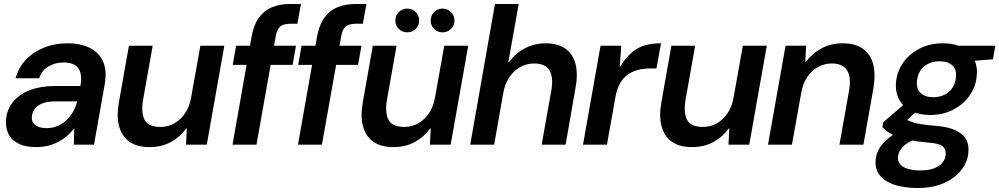

<svg xmlns="http://www.w3.org/2000/svg" viewBox="-20 -725 5007 962"><path d="M162 12Q104 12 68.5 -7.5Q33 -27 19.5 -60.5Q6 -94 11 -134Q18 -183 48.5 -218.5Q79 -254 131.5 -274Q184 -294 256 -294H383Q390 -334 383 -360.5Q376 -387 354.5 -399.5Q333 -412 299 -412Q257 -412 223.5 -392.5Q190 -373 176 -333H58Q73 -387 110 -426Q147 -465 200.5 -486.5Q254 -508 316 -508Q387 -508 433 -483.5Q479 -459 497.5 -414Q516 -369 505 -305L451 0H350L352 -79H349Q332 -57 311 -40Q290 -23 266.5 -11.5Q243 0 216.5 6Q190 12 162 12ZM213 -83Q243 -83 268 -93.5Q293 -104 313 -123Q333 -142 346.5 -166Q360 -190 366 -216V-217H255Q219 -217 194 -207.5Q169 -198 156 -182Q143 -166 140 -145Q136 -115 156 -99Q176 -83 213 -83Z M729 12Q667 12 629 -14.5Q591 -41 577 -91.5Q563 -142 576 -214L626 -496H745L697 -226Q686 -160 704.5 -124.5Q723 -89 785 -89Q822 -89 853.5 -107Q885 -125 907.5 -158Q930 -191 938 -239L984 -496H1104L1016 0H912L916 -81H913Q882 -38 835.5 -13Q789 12 729 12Z M1145 0 1241 -544Q1252 -602 1278 -637.5Q1304 -673 1343.5 -689Q1383 -705 1434 -705H1488L1470 -606H1435Q1401 -606 1384.5 -592.5Q1368 -579 1362 -546L1265 0ZM1146 -400 1163 -496H1463L1446 -400Z M1473 0 1569 -544Q1580 -602 1606 -637.5Q1632 -673 1671.5 -689Q1711 -705 1762 -705H1816L1798 -606H1763Q1729 -606 1712.5 -592.5Q1696 -579 1690 -546L1593 0ZM1474 -400 1491 -496H1791L1774 -400Z M1951 12Q1889 12 1851 -14.5Q1813 -41 1799 -91.5Q1785 -142 1798 -214L1848 -496H1967L1919 -226Q1908 -160 1926.5 -124.5Q1945 -89 2007 -89Q2044 -89 2075.5 -107Q2107 -125 2129.5 -158Q2152 -191 2160 -239L2206 -496H2326L2238 0H2134L2138 -81H2135Q2104 -38 2057.5 -13Q2011 12 1951 12ZM2020 -563Q1995 -563 1978 -580Q1961 -597 1961 -622Q1961 -647 1978 -664.5Q1995 -682 2020 -682Q2046 -682 2063 -664.5Q2080 -647 2080 -622Q2080 -597 2063 -580Q2046 -563 2020 -563ZM2197 -563Q2172 -563 2155 -580Q2138 -597 2138 -622Q2138 -647 2155 -664.5Q2172 -682 2197 -682Q2222 -682 2239.5 -664.5Q2257 -647 2257 -622Q2257 -597 2239.5 -580Q2222 -563 2197 -563Z M2336 0 2460 -705H2579L2527 -414H2530Q2565 -460 2612 -484Q2659 -508 2714 -508Q2773 -508 2811 -482.5Q2849 -457 2863 -406.5Q2877 -356 2863 -282L2814 0H2694L2742 -270Q2754 -336 2733.5 -371.5Q2713 -407 2656 -407Q2619 -407 2586.5 -389Q2554 -371 2531.5 -337.5Q2509 -304 2501 -256L2456 0Z M2901 0 2989 -496H3093L3085 -392H3088Q3118 -440 3148.5 -464.5Q3179 -489 3213.5 -498.5Q3248 -508 3292 -508L3269 -382H3237Q3202 -382 3172.5 -373.5Q3143 -365 3121 -348Q3099 -331 3084.5 -303Q3070 -275 3063 -236L3021 0Z M3447 12Q3385 12 3347 -14.5Q3309 -41 3295 -91.5Q3281 -142 3294 -214L3344 -496H3463L3415 -226Q3404 -160 3422.5 -124.5Q3441 -89 3503 -89Q3540 -89 3571.5 -107Q3603 -125 3625.5 -158Q3648 -191 3656 -239L3702 -496H3822L3734 0H3630L3634 -81H3631Q3600 -38 3553.5 -13Q3507 12 3447 12Z M3828 0 3916 -496H4019L4015 -415H4018Q4050 -458 4096.5 -483Q4143 -508 4203 -508Q4264 -508 4302.5 -481.5Q4341 -455 4354.5 -405Q4368 -355 4356 -282L4306 0H4186L4234 -270Q4246 -336 4225 -371.5Q4204 -407 4147 -407Q4110 -407 4078 -389Q4046 -371 4024 -338Q4002 -305 3994 -257L3948 0Z M4577 217Q4509 217 4459.5 200Q4410 183 4386 150.5Q4362 118 4368 71Q4372 37 4392.5 8Q4413 -21 4449 -45.5Q4485 -70 4537 -89L4578 -32Q4529 -15 4506 8Q4483 31 4479 59Q4477 81 4489.5 97Q4502 113 4528.5 121Q4555 129 4592 129Q4648 129 4681 108Q4714 87 4718 53Q4722 25 4704 9Q4686 -7 4628 -11Q4578 -15 4540.5 -22.5Q4503 -30 4476 -40Q4449 -50 4431 -62.5Q4413 -75 4401 -88L4405 -112L4527 -217L4596 -189L4474 -77L4511 -131Q4521 -126 4531.5 -121Q4542 -116 4558 -111Q4574 -106 4600 -102Q4626 -98 4664 -95Q4729 -90 4768 -72Q4807 -54 4822 -24.5Q4837 5 4831 47Q4826 90 4795 129Q4764 168 4709 192.5Q4654 217 4577 217ZM4641 -149Q4580 -149 4539.5 -172Q4499 -195 4481.5 -234Q4464 -273 4470 -320Q4477 -373 4508 -415Q4539 -457 4589.5 -482.5Q4640 -508 4704 -508Q4765 -508 4805 -485Q4845 -462 4862.5 -423.5Q4880 -385 4873 -337Q4867 -285 4835.5 -242.5Q4804 -200 4754 -174.5Q4704 -149 4641 -149ZM4656 -238Q4701 -238 4732 -263Q4763 -288 4769 -333Q4775 -375 4752.5 -396.5Q4730 -418 4688 -418Q4643 -418 4612 -393.5Q4581 -369 4575 -324Q4569 -282 4591.5 -260Q4614 -238 4656 -238ZM4769 -413 4760 -496H4967L4955 -428Z"/></svg>

Font: DM Sans 36pt SemiBold
Style: Italic
Weight: 600
Italic angle: -10°
Designer: Colophon Foundry, Jonny Pinhorn
Foundry: Colophon Foundry
Version: Version 4.004;gftools[0.9.30]